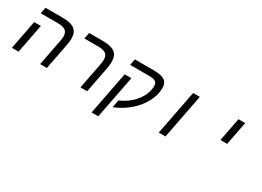

<svg xmlns="http://www.w3.org/2000/svg" viewBox="-23 -1324 3046 2236"><g transform="rotate(30 1500.0 -205.5)"><path d="M109.9 0H20L95.2 -389.2H185.1ZM490.2 0H399.9L467.8 -352.1Q475.1 -384.3 475.1 -413.1Q475.1 -467.3 443.6 -491.7Q412.1 -516.1 337.9 -516.1H109.9L126 -599.1H355Q465.8 -599.1 516.8 -561.5Q567.9 -523.9 567.9 -438Q567.9 -406.2 558.1 -351.1Z M1032.2 0H941.9L1010.3 -352.1Q1017.1 -392.1 1017.1 -413.1Q1017.1 -467.3 985.6 -491.7Q954.1 -516.1 879.9 -516.1H697.3L712.9 -599.1H897Q1008.8 -599.1 1058.8 -560.8Q1108.9 -522.5 1108.9 -438Q1108.9 -398.4 1100.1 -351.1Z M1402.3 -389.2 1290 188H1200.2L1312 -389.2ZM1328.1 -599.1H1581.1Q1683.1 -599.1 1728.3 -568.6Q1773.4 -538.1 1773.4 -470.2Q1773.4 -376.5 1722.9 -281Q1672.4 -185.5 1583.5 -108.9Q1494.6 -32.2 1381.3 13.2L1401.4 -89.8Q1483.4 -124 1546.4 -180.9Q1609.4 -237.8 1643.8 -306.9Q1678.2 -376 1678.2 -442.9Q1678.2 -482.4 1652.8 -499.3Q1627.4 -516.1 1569.3 -516.1H1312Z M2111.3 -599.1H2201.2L2085.4 0H1995.1Z M2721.2 -599.1H2811.5L2750.5 -284.2H2660.2Z"/></g></svg>

Font: Cousine
Style: Italic
Weight: 400
Italic angle: -12°
Monospace: yes
Designer: Steve Matteson
Foundry: Monotype Imaging Inc.
Version: Version 1.21